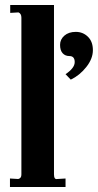

<svg xmlns="http://www.w3.org/2000/svg" viewBox="-20 -751 393 771"><path d="M258.8 -525.9Q241.7 -525.9 231.4 -537.4Q221.2 -548.8 221.2 -570.8Q221.2 -592.8 238.5 -607.9Q255.9 -623 284.4 -623Q313 -623 333 -603.5Q353 -584 353 -549.6Q353 -515.1 326.4 -481.7Q299.8 -448.2 264.2 -431.2L243.2 -453.1Q280.3 -478 280 -502Q279.8 -525.9 258.8 -525.9ZM196.8 -50.8Q196.8 -29.3 210 -32.2L243.2 -34.2V0H20V-34.2L53.2 -32.2Q66.4 -35.2 65.9 -50.8V-680.2Q65.9 -696.3 54.2 -701.2L21 -699.2V-731H196.8Z"/></svg>

Font: Unna-Bold
Style: Bold
Weight: 700
Designer: Jorge de Buen U.
Foundry: Omnibus-Type
Version: Version 2.006;PS 002.006;hotconv 1.0.70;makeotf.lib2.5.58329